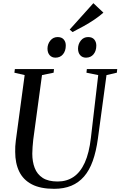

<svg xmlns="http://www.w3.org/2000/svg" viewBox="-20 -1177 757 1207"><path d="M649.5 -705 595.5 -306Q584.5 -225 563.2 -165.5Q542 -106 508.2 -67.2Q474.5 -28.5 428 -9.2Q381.5 10 320.5 10Q234.5 10 180.5 -18Q126.5 -46 101 -98.2Q75.5 -150.5 75.5 -222.5Q75 -239.5 76 -257.2Q77 -275 79.5 -293.5L135 -705L70.5 -720L73.5 -743H319.5L317 -720L244 -705L189 -299Q186.5 -275.5 184.8 -253.2Q183 -231 183 -211Q183 -160.5 198.2 -121Q213.5 -81.5 248.2 -58.8Q283 -36 342.5 -36Q399.5 -36 442.2 -64.8Q485 -93.5 512.8 -154.2Q540.5 -215 551.5 -311L597.5 -705L523.5 -720L526 -743H717L714.5 -720ZM328.5 -814.5Q306 -814.5 292.2 -830Q278.5 -845.5 278.5 -872Q279 -901 296.8 -922.5Q314.5 -944 342.5 -944Q368 -944 381 -928.5Q394 -913 393.5 -890.5Q393.5 -857 376 -835.8Q358.5 -814.5 328.5 -814.5ZM520.5 -814.5Q498 -814.5 484.2 -830Q470.5 -845.5 470.5 -872Q471 -901 488.5 -922.5Q506 -944 534 -944Q560 -944 572.8 -928.5Q585.5 -913 585.5 -890.5Q585.5 -857 568 -835.8Q550.5 -814.5 520.5 -814.5ZM436 -975.5 418 -991 567 -1157 630 -1097.5Q605.5 -1075.5 573.2 -1053.8Q541 -1032 505.2 -1012.2Q469.5 -992.5 436 -975.5Z"/></svg>

Font: Merriweather 120pt
Style: Italic
Weight: 400
Italic angle: -7.8°
Version: Version 2.101